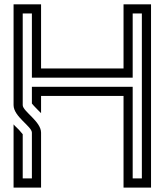

<svg xmlns="http://www.w3.org/2000/svg" viewBox="-20 -853 748 873"><path d="M125 -250V-41.7H83.3V-242.7C60.5 -271.3 49 -277.8 41.7 -287.5V0H166.7V-250C166.7 -300.9 83.3 -346.9 83.3 -375V-791.7H125V-500H583.3V-791.7H625V-41.7H583.3V-458.3H125V-382.3C129.2 -377.1 136.5 -368.8 147.9 -357.3L166.7 -338.5V-416.7H541.7V0H666.7V-833.3H541.7V-541.7H166.7V-833.3H41.7V-375C41.7 -322.8 125 -278.1 125 -250Z"/></svg>

Font: Sportrop
Style: Regular
Weight: 500
Version: Version 0.9